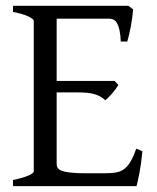

<svg xmlns="http://www.w3.org/2000/svg" viewBox="-20 -635 536 655"><path d="M465.8 -119.1Q461.9 -77.1 455.8 -45.7Q449.7 -14.2 445.8 0H24.4V-21Q57.6 -27.8 76.4 -35.9Q95.2 -43.9 95.2 -50.8V-564Q95.2 -569.8 77.4 -578.6Q59.6 -587.4 24.4 -594.2V-615.2H418L434.1 -603Q433.1 -590.3 431.2 -575.2Q429.2 -560.1 426.3 -544.9Q423.3 -529.8 420.2 -516.1Q417 -502.4 414.1 -493.2H392.1Q391.1 -515.6 387.9 -530.8Q384.8 -545.9 379.9 -554.9Q375 -564 367.9 -567.6Q360.8 -571.3 352.1 -571.3H173.3V-358.9H371.1L383.8 -345.2Q379.9 -338.4 374.3 -330.8Q368.7 -323.2 362.5 -316.2Q356.4 -309.1 350.3 -303Q344.2 -296.9 338.9 -293Q331.5 -300.3 323 -305.2Q314.5 -310.1 303.5 -313.5Q292.5 -316.9 277.6 -318.4Q262.7 -319.8 242.2 -319.8H173.3V-75.2Q173.3 -67.9 176.8 -62.3Q180.2 -56.6 190.9 -52.5Q201.7 -48.3 221.2 -46.1Q240.7 -43.9 272.9 -43.9H335.9Q358.4 -43.9 374.3 -46.4Q390.1 -48.8 402.3 -57.4Q414.6 -65.9 424.6 -82.5Q434.6 -99.1 444.8 -127.9L465.8 -119.1Z"/></svg>

Font: GentiumAlt
Style: Regular
Weight: 400
Designer: J. Victor Gaultney
Version: Version 1.02; 2005; OFL release